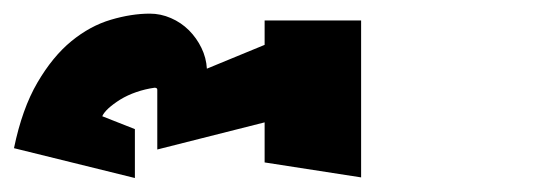

<svg xmlns="http://www.w3.org/2000/svg" viewBox="-774 -45 794 276"><path d="M-254.9 -15.6V210L-393.6 188.5V130.9L-547.9 169.9V84Q-547.9 81.1 -551.8 81.1Q-565.4 83 -578.1 87.4Q-590.8 91.8 -601.1 98.1Q-611.3 104.5 -618.2 110.8Q-625 117.2 -627 122.1L-580.1 140.6V210.9L-753.9 168Q-742.2 111.3 -720.2 73.7Q-698.2 36.1 -671.4 14.2Q-644.5 -7.8 -614.7 -16.6Q-585 -25.4 -558.6 -25.4Q-543 -25.4 -528.3 -19Q-513.7 -12.7 -502.4 -1.5Q-491.2 9.8 -484.4 23.9Q-477.5 38.1 -476.6 53.7L-393.6 19.5V-15.6Z"/></svg>

Font: Shorif Bongobondhu ANSI V2
Style: Regular
Weight: 400
Designer: Shorif Uddin Shishir, Shorif art & Design, e-mail : shorifart@gmail.com, facebook : Shorif2001
Foundry: Lipighor Font Foundry
Version: Designed By Shorif Uddin Shishir | Build By Niladri Shekhar 